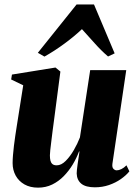

<svg xmlns="http://www.w3.org/2000/svg" viewBox="-20 -828 610 860"><path d="M150.5 12.5Q115 12.5 89.5 -2Q64 -16.5 50.2 -41.5Q36.5 -66.5 36.5 -97.5Q36.5 -113.5 38.2 -133.5Q40 -153.5 42.5 -175.8Q45 -198 48.5 -220.2Q52 -242.5 55 -262.5L84 -446L30 -472L33.5 -494L228.5 -525.5L250.5 -507.5L221.5 -286Q218.5 -265 215.5 -241Q212.5 -217 209.8 -194.8Q207 -172.5 205.2 -156Q203.5 -139.5 203.5 -132.5Q203.5 -118 206 -108.2Q208.5 -98.5 215 -93Q221.5 -87.5 234 -87.5Q254.5 -87.5 274.2 -107.2Q294 -127 310.8 -156Q327.5 -185 338 -212.5L384 -514H545.5L483.5 -94.5Q481.5 -78.5 488.2 -71.8Q495 -65 502.5 -65Q512 -65 523.5 -70.5Q535 -76 546.5 -87.5L559.5 -60.5Q545 -42.5 521.5 -26Q498 -9.5 468.2 0.8Q438.5 11 405 11Q364 11 344.2 -5.2Q324.5 -21.5 323.5 -51Q323.5 -56.5 324.5 -67.2Q325.5 -78 327.5 -91.5Q329.5 -105 331.8 -120.2Q334 -135.5 336 -149.5H334Q323 -120 305.8 -91.2Q288.5 -62.5 265.5 -39Q242.5 -15.5 213.8 -1.5Q185 12.5 150.5 12.5ZM179 -574.5 149.5 -591.5 323 -808H401L493.5 -589L464 -575Q433.5 -601 403.5 -634.8Q373.5 -668.5 347 -697.5Q314 -666 269.2 -633Q224.5 -600 179 -574.5Z"/></svg>

Font: Merriweather 120pt Black
Style: Italic
Weight: 900
Italic angle: -7.8°
Version: Version 2.101